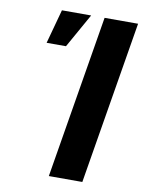

<svg xmlns="http://www.w3.org/2000/svg" viewBox="-83 -786 630 844"><g transform="rotate(10 232.0 -364.0)"><path d="M464.4 -727.5 343.8 0H194.3L314.9 -727.5ZM83 -575.2 124.5 -727.5H254.9L169.4 -575.2Z"/></g></svg>

Font: Inter 20pt
Style: Bold Italic
Weight: 700
Italic angle: -9.3988°
Version: Version 4.001;git-66647c0bb